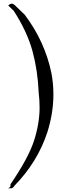

<svg xmlns="http://www.w3.org/2000/svg" viewBox="-20 -835 401 1057"><path d="M29 202Q36 202 44 201Q52 200 60 187Q187 57 241 -108Q274 -213 274 -316Q274 -375 263 -433Q227 -607 116 -754L60 -808Q52 -815 44 -815Q41 -815 37 -813Q26 -807 26 -805V-804Q27 -802 56 -775Q130 -660 159 -553Q188 -446 193 -325Q198 -283 198 -244Q198 -156 167.5 -61Q137 34 38 179V182Q38 195 32 197.5Q26 200 26 201Q26 202 29 202Z"/></svg>

Font: Xiaobo Songti 小帛宋体
Style: Regular
Weight: 400
Version: Version 1.501;March 17, 2024;FontCreator 14.0.0.2814 64-bit